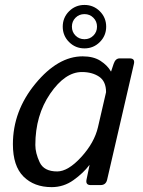

<svg xmlns="http://www.w3.org/2000/svg" viewBox="-20 -749 577 777"><path d="M233.9 -641.1Q233.9 -677.7 259.5 -703.4Q285.2 -729 321.8 -729Q358.4 -729 384 -703.4Q409.7 -677.7 409.7 -641.1Q409.7 -604.5 384 -578.9Q358.4 -553.2 321.8 -553.2Q285.2 -553.2 259.5 -578.9Q233.9 -604.5 233.9 -641.1ZM271 -641.1Q271 -619.6 285.6 -605Q300.3 -590.3 321.8 -590.3Q343.3 -590.3 357.9 -605Q372.6 -619.6 372.6 -641.1Q372.6 -662.6 357.9 -677.2Q343.3 -691.9 321.8 -691.9Q300.3 -691.9 285.6 -677.2Q271 -662.6 271 -641.1ZM32.2 -165.5Q32.2 -299.8 123.3 -410.4Q214.4 -521 314.5 -521Q358.4 -521 386.7 -502.7Q415 -484.4 428.7 -460H429.7L439.9 -490.7Q447.3 -512.7 463.9 -512.7H504.9Q526.9 -512.7 522 -490.7L413.6 -22Q408.7 0 386.7 0H347.2Q325.7 0 330.1 -22L342.3 -80.6H341.3Q317.4 -48.8 277.6 -20.3Q237.8 8.3 189 8.3Q118.2 8.3 75.2 -34.4Q32.2 -77.1 32.2 -165.5ZM123 -162.1Q123 -129.9 140.4 -92.5Q157.7 -55.2 211.4 -55.2Q255.4 -55.2 308.6 -113.3Q361.8 -171.4 376.5 -234.4L409.2 -376Q409.2 -419.9 381.1 -438.7Q353 -457.5 311.5 -457.5Q243.2 -457.5 183.1 -369.9Q123 -282.2 123 -162.1Z"/></svg>

Font: Istok Web
Style: BoldItalic
Weight: 700
Italic angle: -13°
Designer: Andrey V. Panov
Foundry: Andrey V. Panov
Version: Version 1.0.2g